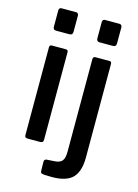

<svg xmlns="http://www.w3.org/2000/svg" viewBox="-134 -815 762 1058"><g transform="rotate(15 247.0 -286.0)"><path d="M179 -636Q179 -625 174.5 -620Q170 -615 159 -615H85Q75 -615 71 -619.5Q67 -624 67 -634V-725Q67 -742 82 -742H165Q171 -742 175 -737.5Q179 -733 179 -726ZM176 -19Q176 -8 171.5 -4Q167 0 156 0H88Q78 0 74 -3.5Q70 -7 70 -16V-515Q70 -523 73 -526.5Q76 -530 84 -530H164Q176 -530 176 -516ZM427 -636Q427 -625 422.5 -620Q418 -615 406 -615H332Q315 -615 315 -634V-725Q315 -742 330 -742H412Q419 -742 423 -737.5Q427 -733 427 -726ZM271 170Q246 170 230 169Q214 168 209.5 164.5Q205 161 205 154L204 100Q204 88 216 85L264 82Q293 80 305.5 65Q318 50 318 12V-515Q318 -530 332 -530H412Q424 -530 424 -516V18Q424 97 388.5 133.5Q353 170 271 170Z"/></g></svg>

Font: Libre Franklin Medium
Style: Regular
Weight: 500
Designer: Pablo Impallari, Rodrigo Fuenzalida
Foundry: Impallari Type
Version: Version 1.002; ttfautohint (v1.5)